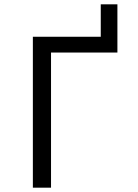

<svg xmlns="http://www.w3.org/2000/svg" viewBox="-20 -868 640 888"><path d="M132 -698H446V-848H523V-625H216V0H132Z"/></svg>

Font: IBM Plex Mono
Style: Regular
Weight: 400
Monospace: yes
Designer: Mike Abbink, Paul van der Laan, Pieter van Rosmalen
Foundry: Bold Monday
Version: Version 2.3